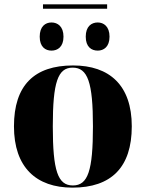

<svg xmlns="http://www.w3.org/2000/svg" viewBox="-20 -850 668 880"><path d="M177 -810H471V-830H177ZM216 -618C244 -618 271 -635 271 -682C271 -729 244 -747 216 -747C188 -747 162 -729 162 -682C162 -635 188 -618 216 -618ZM428 -618C455 -618 482 -635 482 -682C482 -729 455 -747 428 -747C399 -747 373 -729 373 -682C373 -635 399 -618 428 -618ZM312 10C490 10 584 -83 584 -271C584 -459 482 -550 315 -550C137 -550 44 -459 44 -271C44 -83 146 10 312 10ZM314 0C245 0 222 -67 222 -271C222 -473 245 -540 313 -540C382 -540 406 -473 406 -271C406 -67 383 0 314 0Z"/></svg>

Font: Noto Serif Display ExtraBold
Style: Regular
Weight: 800
Designer: Monotype Design Team
Foundry: Monotype Imaging Inc.
Version: Version 2.009